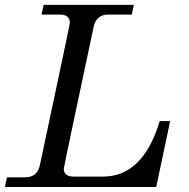

<svg xmlns="http://www.w3.org/2000/svg" viewBox="-48 -752 761 772"><path d="M580.1 0H-28.3L-20 -39.1H53.2Q102.1 -39.1 112.3 -87.9Q232.9 -652.8 232.9 -660.2Q232.9 -693.4 192.4 -693.4H119.1L127.4 -732.4H490.2L481.9 -693.4H387.7Q338.9 -693.4 328.6 -644.5Q208.5 -80.1 208.5 -73.7Q208.5 -42 249 -42H366.2Q526.9 -42 594.2 -265.1H636.2Z"/></svg>

Font: Munson
Style: Italic
Weight: 400
Italic angle: -12°
Designer: Paul James MIller
Foundry: High-Logic / Made with FontCreator
Version: Version 2.10;May 5, 2019;FontCreator 11.5.0.2430 64-bit